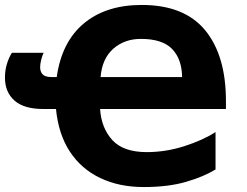

<svg xmlns="http://www.w3.org/2000/svg" viewBox="-27 -745 996 775"><path d="M545 -725Q717 -725 801 -623Q885 -521 885 -337V-305H377Q382 -228 426.5 -179.5Q471 -131 565 -131Q642 -131 717 -155Q792 -179 843 -212V-61Q796 -32 724 -11Q652 10 553 10Q454 10 377.5 -26.5Q301 -63 255 -133Q209 -203 199 -305H148Q70 -305 31.5 -339Q-7 -373 -7 -432Q-7 -460 0.5 -485.5Q8 -511 21 -532H149Q143 -519 139 -502.5Q135 -486 135 -473Q135 -456 145 -445Q155 -434 181 -434H202Q222 -576 311.5 -650.5Q401 -725 545 -725ZM542 -588Q475 -588 430 -548Q385 -508 379 -434H708Q707 -507 667.5 -547.5Q628 -588 542 -588Z"/></svg>

Font: Noto Sans ExtraBold
Style: Regular
Weight: 800
Designer: Monotype Design Team
Foundry: Monotype Imaging Inc.
Version: Version 2.007